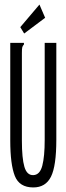

<svg xmlns="http://www.w3.org/2000/svg" viewBox="-20 -811 290 842"><path d="M126 11Q65 11 45 -39.5Q25 -90 25 -195V-623H85V-616Q79 -610 77.5 -603Q76 -596 76 -579V-194Q76 -117 87 -79.5Q98 -42 126 -43Q155 -44 165.5 -84.5Q176 -125 176 -197V-623H227V-198Q227 -83 203.5 -36Q180 11 126 11ZM86 -664 69 -692 153 -791 178 -733Z"/></svg>

Font: Inconsolata UltraCondensed
Style: Regular
Weight: 400
Width: 1
Monospace: yes
Designer: Raph Levien, Cyreal, Brenton Simpson
Foundry: Raph Levien, Cyreal, Google
Version: Version 3.000; ttfautohint (v1.8.2.53-6de2)